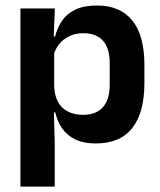

<svg xmlns="http://www.w3.org/2000/svg" viewBox="-20 -522 596 714"><path d="M336 11.5Q292 11.5 261.5 -2.8Q231 -17 212.2 -43Q193.5 -69 185.5 -104H149L181.5 -202Q182.5 -167 195.8 -143Q209 -119 232.8 -107Q256.5 -95 288.5 -95Q337 -95 362.5 -123.2Q388 -151.5 388 -207V-287.5Q388 -342.5 363 -370.5Q338 -398.5 289 -398.5Q261 -398.5 238.5 -387.8Q216 -377 201 -359Q186 -341 179.5 -317.5L149.5 -386.5H185Q193 -418.5 210.8 -444.8Q228.5 -471 260.2 -486.2Q292 -501.5 340.5 -501.5Q427 -501.5 472 -445.8Q517 -390 517 -281V-213Q517 -103 471.8 -45.8Q426.5 11.5 336 11.5ZM183.5 172H56V-490.5H184L179 -366L181.5 -343.5V-147L180 -124L183.5 10.5Z"/></svg>

Font: Anek Devanagari Medium SemiBold
Style: Regular
Weight: 600
Version: Version 1.003